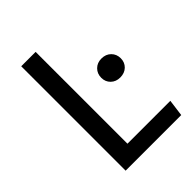

<svg xmlns="http://www.w3.org/2000/svg" viewBox="-199 -792 896 896"><g transform="rotate(-45 249.0 -344.5)"><path d="M195 -689V-83H478L467 0H100V-689ZM390 -450Q419 -450 437 -432Q455 -414 455 -387Q455 -360 437 -342.5Q419 -325 390 -325Q362 -325 344 -342.5Q326 -360 326 -387Q326 -414 344 -432Q362 -450 390 -450Z"/></g></svg>

Font: Firava
Style: Regular
Weight: 400
Designer: Carrois Corporate & Edenspiekermann AG
Foundry: Greg Finn Gibson
Version: Version 5.000